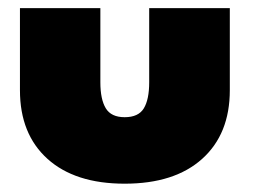

<svg xmlns="http://www.w3.org/2000/svg" viewBox="-20 -430 613 462"><path d="M221.5 -232Q221.5 -191 234.5 -169.5Q247.5 -148 280 -148Q313 -148 326 -169.2Q339 -190.5 339 -232V-410.5H533V-213Q533 -107.5 466.5 -47.8Q400 12 280 12Q160.5 12 94.2 -47.8Q28 -107.5 28 -213V-410.5H221.5Z"/></svg>

Font: League Spartan Black
Style: Regular
Weight: 900
Foundry: The League of Moveable Type
Version: Version 2.002